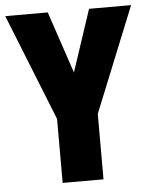

<svg xmlns="http://www.w3.org/2000/svg" viewBox="-52 -757 631 801"><g transform="rotate(-5 263.5 -357.0)"><path d="M351 -714H527L349 -274V0H178V-268L0 -714H178L265 -455Z"/></g></svg>

Font: Noto Sans UI CondBlack
Style: Regular
Weight: 900
Width: 3
Designer: Monotype Design Team
Foundry: Monotype Imaging Inc.
Version: Version 1.001